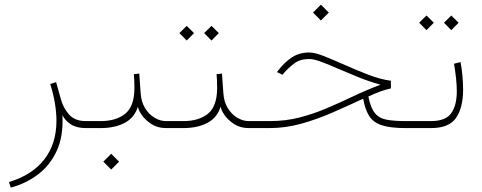

<svg xmlns="http://www.w3.org/2000/svg" viewBox="-20 -555 2090 832"><path d="M351.6 0Q312 0 287.1 -16.1Q262.2 -32.2 250.5 -56.2Q255.4 35.2 225.6 99.1Q195.8 163.1 143.1 202.1Q90.3 241.2 26.9 257.8L18.6 233.9Q118.2 204.1 171.4 136.5Q224.6 68.8 224.6 -31.7Q224.6 -104.5 197.8 -190.9L223.1 -199.2L243.2 -127.4Q253.9 -86.9 279.3 -58.6Q304.7 -30.3 351.6 -30.3H381.3V0Z M361.3 -30.3H417Q482.4 -30.3 522.2 -61.8Q562 -93.3 562.5 -172.4Q562.5 -208 560.1 -233.4L583.5 -236.3L589.4 -152.8Q591.8 -113.8 608.6 -86.4Q625.5 -59.1 649.9 -44.7Q674.3 -30.3 699.2 -30.3H728V0H699.2Q663.1 0 636.2 -17.3Q609.4 -34.7 594.2 -56.9Q579.1 -79.1 577.6 -93.3Q563.5 -45.9 521 -22.9Q478.5 0 416 0H361.3ZM461.9 111.3 496.1 145.5 461.9 179.7 427.7 145.5Z M896.5 -442.9 928.2 -411.6 896.5 -379.4 864.7 -411.6ZM789.1 -442.9 820.8 -411.6 789.1 -379.4 757.3 -411.6ZM708.5 -30.3H775.4Q840.8 -30.3 880.6 -61.8Q920.4 -93.3 920.9 -172.4Q920.9 -208 918.5 -233.4L941.9 -236.3L947.8 -152.8Q950.2 -113.8 967 -86.4Q983.9 -59.1 1008.3 -44.7Q1032.7 -30.3 1057.6 -30.3H1086.4V0H1057.6Q1021.5 0 994.6 -17.3Q967.8 -34.7 952.6 -56.9Q937.5 -79.1 936 -93.3Q921.9 -45.9 879.4 -22.9Q836.9 0 774.4 0H708.5Z M1370.6 -534.7 1404.8 -500.5 1370.6 -466.3 1336.4 -500.5ZM1673.8 -205.1V-171.9Q1649.4 -166.5 1626.5 -158Q1603.5 -149.4 1576.2 -136.7Q1585.9 -88.4 1603.8 -65.7Q1621.6 -43 1653.8 -36.6Q1686 -30.3 1737.8 -30.3H1767.6V0H1737.8Q1670.9 0 1633.8 -12.5Q1596.7 -24.9 1579.3 -53Q1562 -81.1 1553.7 -127.4Q1488.3 -96.7 1421.1 -67.4Q1354 -38.1 1285.6 -19Q1217.3 0 1147.9 0H1066.4V-30.3H1149.4Q1217.8 -30.3 1278.1 -45.9Q1338.4 -61.5 1395.3 -85.7Q1452.1 -109.9 1509.5 -137.2Q1566.9 -164.6 1628.9 -188Q1581.1 -201.2 1534.4 -220Q1487.8 -238.8 1446.3 -256.8Q1404.8 -274.9 1372.3 -287.1Q1339.8 -299.3 1319.8 -299.3Q1279.8 -299.3 1254.2 -279.5Q1228.5 -259.8 1208.5 -236.3L1204.1 -231L1180.2 -242.7L1184.6 -248.5Q1213.4 -286.1 1245.6 -306.9Q1277.8 -327.6 1320.3 -327.6Q1344.2 -327.6 1385.3 -311.3Q1426.3 -294.9 1476.6 -272.5Q1526.9 -250 1578.1 -230.5Q1629.4 -210.9 1673.8 -205.1Z M1935.5 -487.8 1967.3 -456.5 1935.5 -424.3 1903.8 -456.5ZM1828.1 -487.8 1859.9 -456.5 1828.1 -424.3 1796.4 -456.5ZM1748 -30.3H1847.7Q1911.1 -30.3 1935.3 -64.5Q1959.5 -98.6 1959.5 -159.7Q1959.5 -184.6 1956.1 -217Q1952.6 -249.5 1947.3 -278.8L1975.6 -286.1Q1981 -259.3 1983.9 -226.1Q1986.8 -192.9 1986.8 -167.5Q1986.8 -87.9 1956.1 -43.9Q1925.3 0 1848.6 0H1748Z"/></svg>

Font: Vazirmatn UI Thin
Style: Regular
Weight: 100
Designer: Saber Rastikerdar
Foundry: Saber Rastikerdar
Version: Version 33.003